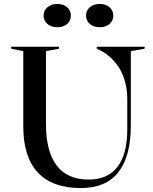

<svg xmlns="http://www.w3.org/2000/svg" viewBox="-20 -945 777 973"><path d="M389 8Q245 8 171.5 -71Q98 -150 98 -304V-686L37 -698V-708H279V-698L213 -686V-316Q213 -177 267.5 -106Q322 -35 429 -35Q526 -35 575.5 -99.5Q625 -164 625 -290V-443Q625 -486 615 -526Q605 -566 585 -599Q565 -632 536 -657.5Q507 -683 470 -698V-708H713V-698L643 -686V-309Q643 -153 580 -72.5Q517 8 389 8ZM486 -925Q516 -925 535 -908.5Q554 -892 554 -866Q554 -840 535 -823.5Q516 -807 486 -807Q455 -807 435.5 -823.5Q416 -840 416 -866Q416 -892 435.5 -908.5Q455 -925 486 -925ZM271 -925Q301 -925 320 -908.5Q339 -892 339 -866Q339 -840 320 -823.5Q301 -807 271 -807Q240 -807 220.5 -823.5Q201 -840 201 -866Q201 -892 220.5 -908.5Q240 -925 271 -925Z"/></svg>

Font: Kalnia
Style: Regular
Weight: 400
Designer: Frida Medrano
Foundry: Frida Medrano
Version: Version 1.105